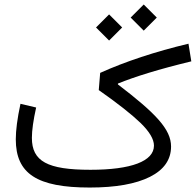

<svg xmlns="http://www.w3.org/2000/svg" viewBox="-20 -841 878 861"><path d="M71.8 -375.5C57.6 -309.6 50.8 -256.8 50.8 -216.3C50.8 -62 146 0 382.3 0C499 0 588.9 -16.1 652.3 -47.9C715.3 -79.6 747.1 -125 747.1 -184.1C747.1 -261.2 678.2 -333 508.8 -462.4V-466.3C587.4 -498 690.9 -530.3 837.9 -565.9L825.2 -645C677.2 -609.9 540.5 -564.5 429.2 -514.2L422.9 -437C507.3 -377.9 569.8 -328.6 610.4 -289.6C650.4 -250.5 670.4 -216.8 670.4 -188C670.4 -118.2 568.8 -79.6 385.7 -79.6C192.4 -79.6 123 -117.7 123 -222.7C123 -256.3 129.4 -301.8 142.1 -358.9ZM624.5 -703.6 683.1 -762.2 624.5 -820.8 565.9 -762.2ZM469.2 -659.2 527.8 -717.8 469.2 -776.4 410.6 -717.8Z"/></svg>

Font: Estedad Regular
Style: Regular
Weight: 400
Designer: Amin Abedi
Version: Version 7.3